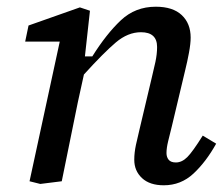

<svg xmlns="http://www.w3.org/2000/svg" viewBox="-20 -540 668 572"><path d="M468 12Q426 12 403 -9.5Q380 -31 380 -64Q380 -85 385 -108.5Q390 -132 396 -156L432 -308Q438 -332 443 -355.5Q448 -379 448 -400Q448 -444 400 -444Q361 -444 325 -413.5Q289 -383 230 -318L212 -236Q200 -177 188 -118Q176 -59 164 0L100 8L68 0L158 -416H55L65 -464L218 -518L248 -508L233 -372H255Q297 -439 340 -479.5Q383 -520 444 -520Q495 -520 521.5 -495Q548 -470 548 -428Q548 -410 543 -383Q538 -356 532 -332L492 -164Q486 -140 481 -119.5Q476 -99 476 -84Q476 -72 482.5 -64Q489 -56 504 -56Q522 -56 538 -72Q554 -88 584 -136L624 -112Q594 -58 556.5 -23Q519 12 468 12Z"/></svg>

Font: Source Serif 4 Caption
Style: Italic
Weight: 400
Italic angle: -12°
Designer: Frank Grießhammer
Foundry: Adobe Systems Incorporated
Version: Version 4.004;hotconv 1.0.117;makeotfexe 2.5.65602